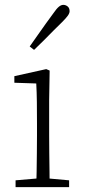

<svg xmlns="http://www.w3.org/2000/svg" viewBox="-20 -769 348 789"><path d="M44 0V-28L149 -37H164L264 -28V0ZM129 0Q130 -25 130.5 -62.5Q131 -100 131.5 -140Q132 -180 132 -212V-261Q132 -308 131.5 -349Q131 -390 129 -426L39 -429V-456L170 -485L184 -479L182 -359V-212Q182 -180 182.5 -140Q183 -100 183.5 -62.5Q184 -25 184 0ZM102 -578Q119 -602 135.5 -625.5Q152 -649 168 -671.5Q184 -694 199 -714Q212 -733 221.5 -741Q231 -749 240 -749Q250 -749 258 -742.5Q266 -736 266 -723Q266 -715 259 -705Q252 -695 235 -678Q218 -662 199.5 -643Q181 -624 161 -604Q141 -584 120 -564Z"/></svg>

Font: Source Serif 4 18pt Light
Style: Regular
Weight: 300
Designer: Frank Grießhammer
Foundry: Adobe Systems Incorporated
Version: Version 4.004;hotconv 1.0.116;makeotfexe 2.5.65601